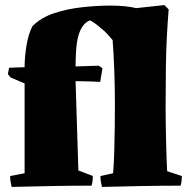

<svg xmlns="http://www.w3.org/2000/svg" viewBox="-20 -732 739 757"><path d="M26 5Q23 -7 21.5 -16.5Q20 -26 20 -38L77 -49V-403L21 -427L11 -440L16 -465L77 -467Q77 -508 84.5 -553Q92 -598 108 -629Q142 -663 193.5 -680Q245 -697 304 -703.5Q363 -710 417 -710Q445 -710 470.5 -707.5Q496 -705 517 -700L628 -712L645 -695Q641 -645 638 -590Q635 -535 634 -467Q633 -399 633 -311Q633 -281 633.5 -243.5Q634 -206 635 -169Q636 -132 637 -102Q638 -72 639 -57L697 -38Q697 -28 696 -19Q695 -10 692 0Q615 0 537 1.5Q459 3 382 5Q379 -7 377.5 -16.5Q376 -26 376 -38L426 -49Q429 -85 430.5 -134.5Q432 -184 432.5 -235Q433 -286 433 -324Q433 -388 430.5 -456.5Q428 -525 424 -574Q414 -586 402.5 -598.5Q391 -611 378 -621Q354 -642 335 -652Q296 -637 284 -569Q278 -529 278 -470L369 -473L384 -463L375 -409Q365 -410 346.5 -410.5Q328 -411 309 -411.5Q290 -412 278 -412L289 -60L346 -38Q346 -28 345 -19Q344 -10 341 0Q262 0 183.5 1.5Q105 3 26 5Z"/></svg>

Font: Labrada Black
Style: Regular
Weight: 900
Designer: Mercedes Jáuregui
Foundry: Omnibus-Type Team
Version: Version 1.000; ttfautohint (v1.8.4.7-5d5b)